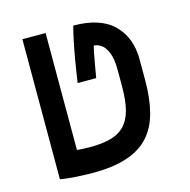

<svg xmlns="http://www.w3.org/2000/svg" viewBox="-92 -676 769 776"><g transform="rotate(-15 293.0 -288.0)"><path d="M205.1 9.8Q181.2 9.8 154.8 8.5Q128.4 7.3 105.5 5.1Q82.5 2.9 67.9 0L106.4 -103.5Q134.3 -99.6 161.4 -96.7Q188.5 -93.8 221.2 -93.8Q272 -93.8 307.4 -103.8Q342.8 -113.8 365 -137Q387.2 -160.2 397.5 -199.5Q407.7 -238.8 407.7 -297.4V-366.2Q407.7 -412.1 397.2 -438.2Q386.7 -464.4 371.1 -475.3Q355.5 -486.3 339.8 -486.3Q336.9 -474.6 333.7 -459.5Q330.6 -444.3 326.4 -420.4Q322.3 -396.5 315.4 -356.9H237.8Q245.1 -407.7 252.2 -449.2Q259.3 -490.7 266.4 -524.7Q273.4 -558.6 280.8 -585.9Q393.1 -585.9 448.7 -531Q504.4 -476.1 504.4 -384.8V-296.9Q504.4 -219.7 489 -162.1Q473.6 -104.5 439 -66.4Q404.3 -28.3 346.7 -9.3Q289.1 9.8 205.1 9.8ZM67.9 0V-585.9H165V0Z"/></g></svg>

Font: Cascadia Code
Style: Regular
Weight: 400
Monospace: yes
Designer: Aaron Bell
Foundry: Saja Typeworks
Version: Version 2106.017